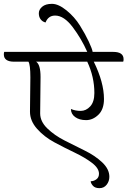

<svg xmlns="http://www.w3.org/2000/svg" viewBox="-59 -916 663 999"><path d="M97 -335 99 -513Q99 -580 89 -595H15Q-39 -595 -39 -633Q-39 -642 -37 -646H395Q365 -714 319.5 -774.5Q274 -835 228 -835Q192 -835 178 -799Q162 -803 152.5 -815.5Q143 -828 143 -847Q143 -866 160.5 -881Q178 -896 211.5 -896Q245 -896 287 -862Q329 -828 357 -783Q385 -738 403 -699.5Q421 -661 423 -646H530Q584 -646 584 -608Q584 -599 582 -595H429Q482 -487 482 -401Q482 -347 453 -319Q424 -291 389 -291Q354 -291 332 -307Q310 -323 310 -349Q333 -339 361 -339Q389 -339 410.5 -362.5Q432 -386 432 -432Q432 -516 395 -595H129Q152 -580 152 -515L150 -326Q150 -284 187 -248Q224 -212 277 -185Q330 -158 383 -132Q436 -106 473 -71Q510 -36 510 4Q510 27 496 45Q482 63 458.5 63Q435 63 424 50Q413 37 413 27Q429 27 442.5 17Q456 7 456 -12Q456 -41 419 -69Q382 -97 329.5 -122Q277 -147 224 -175.5Q171 -204 134 -245.5Q97 -287 97 -335Z"/></svg>

Font: Laila Light
Style: Regular
Weight: 300
Designer: Hitesh Malaviya
Foundry: Indian Type Foundry
Version: Version 1.302;PS 1.0;hotconv 1.0.78;makeotf.lib2.5.61930; tt